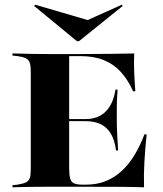

<svg xmlns="http://www.w3.org/2000/svg" viewBox="-20 -799 697 819"><path d="M181.5 -2.4Q150.8 -2.4 122.6 -2Q94.4 -1.6 71.8 -1.2Q49.2 -0.8 33.1 0V-8.9L54.8 -11.3Q78.2 -15.3 90.3 -21Q102.4 -26.6 106.9 -39.5Q111.3 -52.4 111.3 -78.2V-492.7Q111.3 -518.5 106.9 -531.5Q102.4 -544.4 90.3 -550.4Q78.2 -556.5 54.8 -559.7L33.1 -562.1V-571Q49.2 -571 71.8 -570.2Q94.4 -569.4 122.6 -569Q150.8 -568.5 181.5 -568.5H194.4H329.8Q408.9 -568.5 460.9 -569.4Q512.9 -570.2 552.4 -571Q550.8 -533.9 552.4 -493.1Q554 -452.4 557.3 -409.7H547.6Q525.8 -458.9 495.2 -492.3Q464.5 -525.8 422.6 -542.7Q380.6 -559.7 322.6 -559.7H275V-83.9Q275 -53.2 279.4 -37.5Q283.9 -21.8 296.4 -16.5Q308.9 -11.3 333.1 -11.3H346Q393.5 -11.3 431.5 -26.6Q469.4 -41.9 500 -70.6Q530.6 -99.2 554.4 -138.7Q578.2 -178.2 596 -225.8H605.6Q599.2 -166.1 596 -109.3Q592.7 -52.4 594.4 0Q553.2 -1.6 497.2 -2Q441.1 -2.4 357.3 -2.4H194.4ZM245.2 -282.3V-291.1H455.6V-282.3ZM475 -157.3Q469.4 -200.8 453.2 -228.2Q437.1 -255.6 410.1 -269Q383.1 -282.3 344.4 -282.3V-291.1Q398.4 -291.1 430.6 -323Q462.9 -354.8 472.6 -416.9H481.5Q478.2 -366.9 478.2 -340.7Q478.2 -314.5 478.2 -287.1Q478.2 -272.6 478.6 -257.7Q479 -242.7 480.2 -219.8Q481.5 -196.8 483.9 -157.3ZM500 -779 503.2 -773.4 316.9 -623.4H308.1L125.8 -773.4L129.8 -779L386.3 -704L300.8 -689.5Z"/></svg>

Font: Playfair 144pt SemiExpanded Black
Style: Regular
Weight: 900
Width: 6
Designer: Claus Eggers Sørensen
Foundry: Claus Eggers Sørensen
Version: Version 2.203